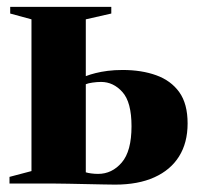

<svg xmlns="http://www.w3.org/2000/svg" viewBox="-20 -522 570 546"><path d="M7 0V-19L69.5 -35.5V-467L9 -483.5V-502.5H296.5V-483.5L224 -467V-305.5Q237 -310.5 252 -314.2Q267 -318 286.2 -320.5Q305.5 -323 329 -323Q382.5 -323 424.2 -308Q466 -293 489.8 -260Q513.5 -227 513.5 -171Q513.5 -116 489.2 -77.2Q465 -38.5 419 -17.8Q373 3 307.5 3Q296 3 273.5 2.5Q251 2 224.8 1.5Q198.5 1 175 0.5Q151.5 0 137 0ZM259 -27.5Q298.5 -27.5 326.2 -59.8Q354 -92 354 -163Q354 -231.5 328.2 -260.2Q302.5 -289 267.5 -289Q256 -289 243.5 -287.2Q231 -285.5 224 -282.5V-32Q230 -30 239.5 -28.8Q249 -27.5 259 -27.5Z"/></svg>

Font: Merriweather 144pt ExtraBold
Style: Regular
Weight: 800
Version: Version 2.100